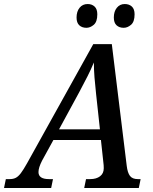

<svg xmlns="http://www.w3.org/2000/svg" viewBox="-70 -933 760 953"><path d="M-50 0 -41 -44H-22Q-4 -44 8.5 -50.5Q21 -57 33.5 -73.5Q46 -90 64 -122L393 -714H485L559 -110Q563 -76 575 -60Q587 -44 614 -44H628L619 0H348L357 -44H378Q408 -44 426.5 -58Q445 -72 445 -98Q445 -105 444.5 -113Q444 -121 443 -127L431 -238H195L139 -136Q121 -101 121 -79Q121 -44 173 -44H193L184 0ZM323 -475 223 -291H426L407 -466Q402 -511 399 -549Q396 -587 396 -623Q381 -587 364.5 -554.5Q348 -522 323 -475ZM544 -795Q522 -795 508.5 -807.5Q495 -820 495 -846Q495 -876 510 -894.5Q525 -913 549 -913Q571 -913 584.5 -900.5Q598 -888 598 -862Q598 -825 580.5 -810Q563 -795 544 -795ZM359 -795Q337 -795 323.5 -807.5Q310 -820 310 -846Q310 -876 325 -894.5Q340 -913 365 -913Q386 -913 399.5 -900.5Q413 -888 413 -862Q413 -825 395.5 -810Q378 -795 359 -795Z"/></svg>

Font: Noto Serif SemiCondensed Medium
Style: Italic
Weight: 500
Width: 4
Italic angle: -12°
Designer: Monotype Design Team
Foundry: Monotype Imaging Inc.
Version: Version 2.013